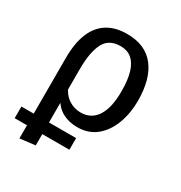

<svg xmlns="http://www.w3.org/2000/svg" viewBox="-176 -663 941 1000"><g transform="rotate(30 294.5 -163.0)"><path d="M11 134V64H340V134H90ZM300 -539Q410 -539 466 -467.5Q522 -396 522 -264Q522 -190 498.5 -127Q475 -64 429 -26Q383 12 315 12Q268 12 229.5 -7.5Q191 -27 165 -73L168 -152Q187 -107 220 -85Q253 -63 293 -63Q356 -63 389.5 -114.5Q423 -166 423 -264Q423 -335 409 -379.5Q395 -424 368.5 -445.5Q342 -467 302 -467Q232 -467 204.5 -412.5Q177 -358 177 -256V202L85 213V-271Q85 -360 109.5 -419.5Q134 -479 182 -509Q230 -539 300 -539Z"/></g></svg>

Font: Fira Sans Variable
Style: Regular
Weight: 400
Designer: Carrois Corporate & Edenspiekermann AG
Foundry: Carrois Corporate GbR & Edenspiekermann AG
Version: Version 4.202